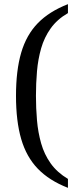

<svg xmlns="http://www.w3.org/2000/svg" viewBox="-20 -778 379 924"><path d="M307 126Q217 91 162 34Q107 -23 82 -109Q57 -195 57 -317Q57 -439 82 -524.5Q107 -610 162 -666.5Q217 -723 307 -758V-715Q255 -685 224 -641.5Q193 -598 178 -545.5Q163 -493 158 -435Q153 -377 153 -317Q153 -257 158 -199Q163 -141 178 -88Q193 -35 224 8.5Q255 52 307 83Z"/></svg>

Font: Noto Serif Kannada
Style: Regular
Weight: 400
Designer: Universal Thirst, Indian Type Foundry and the Monotype Design Team
Foundry: Monotype Imaging Inc.
Version: Version 2.003